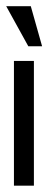

<svg xmlns="http://www.w3.org/2000/svg" viewBox="-23 -586 153 606"><path d="M84 -393.6V0H21V-393.6ZM-3.4 -566.4H74.2L109.9 -439.9H66.4Z"/></svg>

Font: Fibel Sued LRS
Style: Regular
Weight: 400
Designer: Peter Wiegel
Foundry: Peter Wiegel
Version: Version 000.000